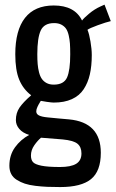

<svg xmlns="http://www.w3.org/2000/svg" viewBox="-20 -609 487 809"><path d="M19.5 89.4Q19.5 44.4 43.2 11.7Q66.9 -21 103 -40.5Q75.7 -48.8 61.3 -65.7Q46.9 -82.5 46.9 -103Q46.9 -132.8 62 -155.3Q77.1 -177.7 111.3 -207.5Q77.1 -233.9 60.8 -273.7Q44.4 -313.5 44.4 -380.4Q44.4 -481.4 85.4 -533.7Q126.5 -585.9 206.5 -585.9Q294.9 -585.9 325.7 -522.5Q333 -532.7 355.5 -551.5Q377.9 -570.3 403.8 -582L420.4 -589.4L446.8 -520Q427.2 -515.6 391.8 -502.7Q356.4 -489.7 348.6 -483.4Q356 -465.8 361.3 -433.8Q366.7 -401.9 366.7 -377Q366.7 -331.1 358.6 -295.7Q350.6 -260.3 332.5 -232.9Q314.5 -205.6 282.7 -191.2Q251 -176.8 206.5 -176.8Q198.2 -176.8 176.8 -179.9Q155.3 -183.1 151.9 -184.1Q151.4 -183.1 147.5 -176.8Q143.6 -170.4 142.1 -167.5Q140.6 -164.6 137.9 -158.9Q135.3 -153.3 134 -148.7Q132.8 -144 132.8 -139.6Q132.8 -128.4 144.3 -122.6Q155.8 -116.7 181.2 -114.3Q183.6 -113.8 226.8 -109.9Q270 -106 271 -106Q404.8 -93.3 404.8 34.7Q404.8 112.3 363.5 145.8Q322.3 179.2 233.9 179.2Q202.6 179.2 179.2 178.2Q155.8 177.2 129.4 174.1Q103 170.9 84.7 164.8Q66.4 158.7 50.8 148.9Q35.2 139.2 27.3 124.3Q19.5 109.4 19.5 89.4ZM110.4 46.4Q110.4 64 118.7 73.7Q127 83.5 154.1 89.1Q181.2 94.7 232.4 94.7Q278.8 94.7 301 81.1Q323.2 67.4 323.2 37.6Q323.2 10.3 306.4 -3.4Q289.6 -17.1 244.1 -21.5L152.8 -28.8Q138.7 -17.1 124.5 3.2Q110.4 23.4 110.4 46.4ZM137.2 -380.4Q137.2 -356.4 138.7 -338.9Q140.1 -321.3 144.5 -304.2Q148.9 -287.1 156.5 -276.4Q164.1 -265.6 176.5 -259Q189 -252.4 206.5 -252.4Q249 -252.4 262.5 -282.5Q275.9 -312.5 275.9 -380.4Q275.9 -407.2 274.7 -425.3Q273.4 -443.4 269.3 -460.9Q265.1 -478.5 257.8 -488.8Q250.5 -499 238 -505.4Q225.6 -511.7 208 -511.7Q166 -511.7 151.6 -480.5Q137.2 -449.2 137.2 -380.4Z"/></svg>

Font: Oswald Regular
Style: Regular
Weight: 400
Designer: Vernon Adams
Foundry: Vernon Adams
Version: 3.0; ttfautohint (v0.95) -l 8 -r 50 -G 200 -x 0 -w "G" -W -c